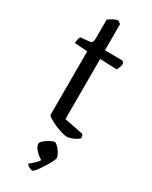

<svg xmlns="http://www.w3.org/2000/svg" viewBox="-235 -724 809 1023"><g transform="rotate(30 169.5 -213.0)"><path d="M235 0Q224 0 202 -6.5Q180 -13 157.5 -23Q135 -33 119 -43Q103 -53 103 -60V-449L24 -454Q24 -471 27.5 -481.5Q31 -492 34 -495L86 -500Q99 -501 103.5 -508.5Q108 -516 108 -534V-647Q119 -655 134.5 -664Q150 -673 164 -674L182 -662V-501L291 -500L301 -488Q300 -474 295.5 -462Q291 -450 287 -444L183 -448V-78L300 -55Q302 -52 304.5 -46.5Q307 -41 307 -32Q300 -24 286.5 -16.5Q273 -9 258.5 -4.5Q244 0 235 0ZM168 248Q156 248 145.5 241Q135 234 129 227Q145 216 162.5 198.5Q180 181 188 162L200 182Q190 182 177 174Q164 166 151.5 154.5Q139 143 131 130.5Q123 118 123 107Q123 100 131.5 91.5Q140 83 152 75Q164 67 176 61.5Q188 56 195 56Q202 56 210.5 64Q219 72 227.5 83Q236 94 241.5 106Q247 118 247 124Q247 131 237 151Q227 171 212.5 193.5Q198 216 185 232Q172 248 168 248Z"/></g></svg>

Font: Texturina Medium 12pt Light
Style: Regular
Weight: 300
Version: Version 1.002